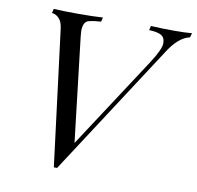

<svg xmlns="http://www.w3.org/2000/svg" viewBox="-79 -790 901 877"><g transform="rotate(10 371.0 -351.5)"><path d="M328.6 -708 323.7 -688Q292.5 -686.5 267.1 -680.2Q241.7 -673.8 241.7 -629.9Q241.7 -623.5 243.7 -604L300.3 -121.1L577.6 -545.9Q620.6 -612.3 620.6 -639.6Q620.6 -667 602.3 -677Q584 -687 546.4 -688L551.3 -708Q606.4 -705.1 658.2 -705.1Q710 -705.1 741.7 -708L736.3 -688Q683.1 -676.8 635.7 -601.1L241.7 4.9H226.6L147.5 -624Q143.6 -656.7 128.4 -671.9Q113.3 -687 95.7 -688L100.6 -708Q139.6 -705.1 211.9 -705.1Q284.2 -705.1 328.6 -708Z"/></g></svg>

Font: PlayfairDisplaySC-Italic
Style: Italic
Weight: 400
Italic angle: -14°
Designer: Claus Eggers Sørensen
Foundry: Claus Eggers Sørensen
Version: Version 1.004;PS 001.004;hotconv 1.0.70;makeotf.lib2.5.58329